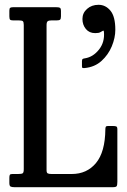

<svg xmlns="http://www.w3.org/2000/svg" viewBox="-20 -780 528 800"><path d="M58 -695H34.5Q25 -695 22 -698.2Q19 -701.5 19 -712V-735.5Q19 -745 22.5 -747.5Q26 -750 35.5 -750H213.5Q225.5 -750 229.8 -747.5Q234 -745 234 -733V-712Q234 -701 230.2 -698Q226.5 -695 216.5 -695H194.5Q183.5 -695 178.8 -691.5Q174 -688 174 -675.5V-71Q174 -60 179 -57.5Q184 -55 195 -55H279Q342 -55 380 -100.8Q418 -146.5 419 -241Q419 -248 420.8 -251.5Q422.5 -255 429.5 -255H450.5Q460.5 -255 464.8 -253Q469 -251 469 -241V-23Q469 -9 466.2 -4.5Q463.5 0 449.5 0H40.5Q29 0 24 -2.8Q19 -5.5 19 -18V-39Q19 -48 21 -51.5Q23 -55 31.5 -55H55.5Q70 -55 74.5 -58Q79 -61 79 -75V-676Q79 -688.5 75 -691.8Q71 -695 58 -695ZM323.5 -701Q323.5 -726 342.8 -743Q362 -760 390.5 -760Q420 -760 440.2 -735.5Q460.5 -711 460.5 -656Q460.5 -622.5 445.8 -587Q431 -551.5 402.8 -526Q374.5 -500.5 333 -496.5Q327.5 -496 324.5 -496.8Q321.5 -497.5 321.5 -504V-525.5Q321.5 -532.5 325 -534.5Q328.5 -536.5 334 -537Q368 -542.5 392.5 -573.5Q417 -604.5 413 -647.5Q412.5 -653.5 409.2 -652Q406 -650.5 402 -648Q396 -644 390.2 -643Q384.5 -642 376.5 -642Q352 -642 337.8 -659.2Q323.5 -676.5 323.5 -701Z"/></svg>

Font: Besley* Condensed
Style: Regular
Weight: 400
Width: 3
Designer: Owen Earl
Foundry: indestructible type*
Version: Version 3.000; ttfautohint (v1.8.3)